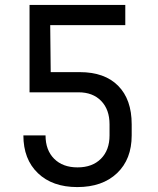

<svg xmlns="http://www.w3.org/2000/svg" viewBox="-20 -750 640 780"><path d="M294 10Q193 10 134 -46.5Q75 -103 75 -200H165Q165 -140 200 -105Q235 -70 295 -70Q355 -70 390 -105Q425 -140 425 -200V-245Q425 -305 391 -340Q357 -375 299 -375H100V-730H489V-648H184L186 -457H304Q405 -457 460 -401.5Q515 -346 515 -245V-200Q515 -103 455.5 -46.5Q396 10 294 10Z"/></svg>

Font: JetBrainsMonoNL NF
Style: Regular
Weight: 400
Designer: Philipp Nurullin, Konstantin Bulenkov
Foundry: JetBrains
Version: Version 2.304; ttfautohint (v1.8.4.7-5d5b);Nerd Fonts 3.2.1